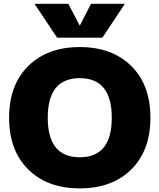

<svg xmlns="http://www.w3.org/2000/svg" viewBox="-20 -990 846 1019"><path d="M129.9 -90.8Q28.3 -191.4 28.3 -365.2Q28.3 -539.1 129.9 -639.6Q231.4 -740.2 403.3 -740.2Q575.2 -740.2 676.8 -639.6Q778.3 -539.1 778.3 -365.2Q778.3 -191.4 676.8 -90.8Q575.2 9.8 403.3 9.8Q231.4 9.8 129.9 -90.8ZM163.1 -969.7H342.8L402.3 -855.5H404.3L462.9 -969.7H642.6L523.4 -790H283.2ZM403.3 -575.2Q233.4 -575.2 233.4 -365.2Q233.4 -155.3 403.3 -155.3Q573.2 -155.3 573.2 -365.2Q573.2 -575.2 403.3 -575.2Z"/></svg>

Font: GenEi M Gothic v2 Black
Style: Regular
Weight: 900
Version: Version 2.0